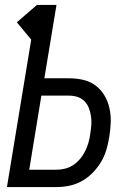

<svg xmlns="http://www.w3.org/2000/svg" viewBox="-20 -755 540 775"><path d="M8 0 106 -595 48 -665 129 -735H208L159 -439H259Q289 -439 316.5 -432.5Q344 -426 366 -409.5Q388 -393 402 -369Q416 -345 422 -317.5Q428 -290 427 -261Q426 -232 421 -202Q417 -177 409.5 -151Q402 -125 388 -101.5Q374 -78 354.5 -58Q335 -38 311 -24.5Q287 -11 261 -5.5Q235 0 209 0ZM209 -70Q226 -70 243.5 -74.5Q261 -79 276.5 -89.5Q292 -100 304 -114.5Q316 -129 324 -145.5Q332 -162 337 -179Q342 -196 344 -213Q347 -231 348.5 -249Q350 -267 347.5 -284.5Q345 -302 339 -318Q333 -334 321.5 -346Q310 -358 293.5 -363.5Q277 -369 259 -369H147L98 -70Z"/></svg>

Font: Iosevka SS04
Style: Italic
Weight: 400
Italic angle: -9°
Monospace: yes
Designer: Belleve Invis
Foundry: Belleve Invis
Version: Version 19.0.0; ttfautohint (v1.8.4)